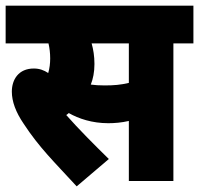

<svg xmlns="http://www.w3.org/2000/svg" viewBox="-20 -642 706 681"><path d="M595 -488H666V-622H0V-488H152C156 -471 158 -453 158 -435C158 -417 156 -400 151 -383C136 -393 120 -399 100 -399C46 -399 22 -360 22 -317C22 -282 36 -244 64 -203C119 -119 171 -69 252 19L366 -78C317 -126 257 -186 215 -234C218 -236 221 -238 224 -241C259 -221 307 -205 364 -205C386 -205 411 -207 437 -213V0H595ZM351 -339C332 -339 317 -340 302 -342C310 -362 315 -386 315 -415C315 -443 311 -467 305 -488H437V-348C408 -341 384 -339 351 -339Z"/></svg>

Font: Noto Sans Devanagari UI Condensed Black
Style: Regular
Weight: 900
Width: 3
Designer: Jelle Bosma - Monotype Design Team
Foundry: Monotype Imaging Inc.
Version: Version 2.004